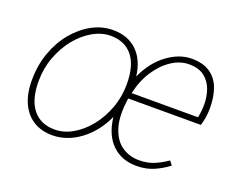

<svg xmlns="http://www.w3.org/2000/svg" viewBox="-87 -641 997 805"><g transform="rotate(20 412.0 -239.0)"><path d="M204 12Q156 12 120.5 -10Q85 -32 65.5 -74Q46 -116 46 -176Q46 -243 66.5 -300Q87 -357 122.5 -399.5Q158 -442 202.5 -466Q247 -490 296 -490Q361 -490 402 -451Q443 -412 452 -340Q484 -411 537.5 -450.5Q591 -490 646 -490Q697 -490 728.5 -468.5Q760 -447 774 -409Q788 -371 788 -322Q788 -298 784.5 -277.5Q781 -257 776 -242H452Q440 -162 455.5 -111.5Q471 -61 505 -37.5Q539 -14 582 -14Q620 -14 649.5 -26.5Q679 -39 706 -58L720 -40Q693 -19 658.5 -3.5Q624 12 580 12Q514 12 471.5 -29Q429 -70 420 -148Q387 -75 328.5 -31.5Q270 12 204 12ZM206 -14Q247 -14 286 -36.5Q325 -59 356.5 -98Q388 -137 407 -188Q426 -239 426 -296Q426 -379 391.5 -421.5Q357 -464 294 -464Q254 -464 214.5 -441.5Q175 -419 143.5 -380Q112 -341 93 -290Q74 -239 74 -182Q74 -100 108.5 -57Q143 -14 206 -14ZM458 -268H754Q757 -283 758.5 -297.5Q760 -312 760 -328Q760 -362 749 -393Q738 -424 712.5 -444Q687 -464 644 -464Q603 -464 565 -438.5Q527 -413 498.5 -369Q470 -325 458 -268Z"/></g></svg>

Font: Source Sans 3 ExtraLight
Style: Italic
Weight: 250
Italic angle: -11°
Designer: Paul D. Hunt
Foundry: Adobe
Version: Version 3.046;hotconv 1.0.118;makeotfexe 2.5.65603